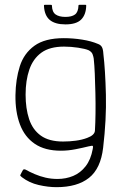

<svg xmlns="http://www.w3.org/2000/svg" viewBox="-20 -636 527 795"><path d="M44 -242Q45 -308 62 -361.5Q79 -415 122.5 -446.5Q166 -478 244 -478Q282 -478 320 -472Q358 -466 386 -454Q397 -450 402 -441Q407 -432 408 -413Q416 -346 418.5 -244Q421 -142 407 -24Q397 62 348.5 100.5Q300 139 214 139Q179 139 140 130Q101 121 71 98Q65 93 64 91Q63 89 65 87Q67 82 70 77Q73 72 75 68Q77 65 80 65Q83 65 85 66Q103 76 124 85Q145 94 168.5 99.5Q192 105 218 105Q253 105 283 92.5Q313 80 334.5 52.5Q356 25 364 -19Q364 -21 364.5 -22.5Q365 -24 365 -26Q366 -33 360.5 -32.5Q355 -32 347 -30Q323 -24 292.5 -18Q262 -12 232 -12Q166 -12 124 -40.5Q82 -69 62.5 -121Q43 -173 44 -242ZM86 -244Q86 -187 100.5 -143Q115 -99 149 -74.5Q183 -50 241 -50Q268 -50 294 -53.5Q320 -57 341 -65Q371 -76 373 -94Q375 -127 375.5 -167.5Q376 -208 375 -250.5Q374 -293 372.5 -330Q371 -367 368 -394Q367 -401 363.5 -411Q360 -421 347 -428Q333 -434 303.5 -438.5Q274 -443 245 -443Q186 -443 151.5 -418Q117 -393 101.5 -348Q86 -303 86 -244ZM251 -535Q208 -535 186 -553.5Q164 -572 162 -612Q162 -615 162.5 -615.5Q163 -616 166 -616H190Q193 -616 194 -615.5Q195 -615 195 -612Q196 -586 210.5 -576Q225 -566 251 -566Q277 -566 290.5 -576Q304 -586 305 -613Q305 -615 306 -615.5Q307 -616 309 -616H334Q336 -616 336.5 -615.5Q337 -615 337 -612Q336 -575 316 -555Q296 -535 251 -535Z"/></svg>

Font: Glory Thin ExtraLight
Style: Regular
Weight: 250
Version: Version 1.011